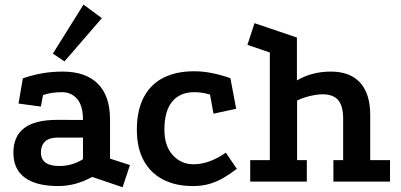

<svg xmlns="http://www.w3.org/2000/svg" viewBox="-20 -770 1698 814"><path d="M370.8 -20Q300.5 18.8 227.5 18.8Q133.8 18.8 85.4 -16.8Q37 -52.2 36.8 -121.8Q36.2 -261.8 220.8 -261.8L331.8 -261.5Q331.8 -321.8 307.1 -350.5Q282.5 -379.2 242.8 -379.2Q219.5 -379.2 200.2 -376.2Q181 -373.2 162.5 -367.2L153.2 -318.2L58.5 -331L76.8 -437.8Q117 -451.8 158.4 -459.1Q199.8 -466.5 245.8 -466.5Q343.2 -466.5 394.9 -414.9Q446.5 -363.2 446.5 -263.2V-97.5L531 -70.2L499.8 23.8ZM223.8 -186.8Q189 -186.8 171.2 -170.1Q153.5 -153.5 153.5 -123.5Q153.5 -66.2 231.5 -66.2Q286.2 -66.2 331.8 -95.2V-186.5ZM334 -750.5 411.8 -693 253.2 -509.5 204.2 -542.8Z M870.5 -369Q852 -374.5 836 -376.9Q820 -379.2 803.8 -379.2Q742.8 -379.2 709.9 -339.1Q677 -299 677 -220.2Q677 -151 712.6 -112.2Q748.2 -73.5 800.2 -73.5Q833.5 -73.5 868.5 -86.1Q903.5 -98.8 937.5 -122.8L984 -54.2Q954.5 -31.5 926.2 -15.2Q898 1 867 9.9Q836 18.8 797 18.8Q724.8 18.8 671.5 -8.8Q618.2 -36.2 589.2 -89.4Q560.2 -142.5 560.2 -220.2Q560.2 -301.2 588.9 -356.5Q617.5 -411.8 671.6 -439.8Q725.8 -467.8 802.5 -467.8Q841.8 -467.8 879.9 -460Q918 -452.2 956.8 -438.5L981.2 -308.8L885 -288Z M1040.8 0V-91.2H1124V-547.5L1029 -579.8L1059 -671.8L1238.8 -610.8V-429Q1302.2 -466.5 1383.2 -466.5Q1464 -466.5 1506.8 -419.5Q1549.5 -372.5 1549.5 -283.2V-91.2H1633.5V0H1393.5V-91.2H1434.8V-267.2Q1434.8 -320.8 1413.8 -345.5Q1392.8 -370.2 1347.5 -370.2Q1325 -370.2 1294.5 -363Q1264 -355.8 1239.5 -343.8V-91.2H1280.8V0Z"/></svg>

Font: Podkova VF Beta
Style: Regular
Weight: 400
Designer: Ilya Yudin
Foundry: Cyreal (www.cyreal.org)
Version: Version 2.100